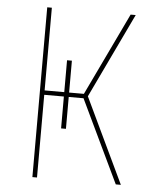

<svg xmlns="http://www.w3.org/2000/svg" viewBox="-53 -781 705 828"><g transform="rotate(5 300.0 -367.5)"><path d="M118 0V-735H138V-377H223V-515H244V-377H308L479 -735H501L429 -584L326 -368L501 0H479L308 -358H244V-220H223V-358H138V0Z"/></g></svg>

Font: Iosevka Curly Thin Extended
Style: Regular
Weight: 100
Width: 7
Monospace: yes
Designer: Belleve Invis
Foundry: Belleve Invis
Version: Version 11.1.0; ttfautohint (v1.8.3)